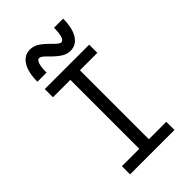

<svg xmlns="http://www.w3.org/2000/svg" viewBox="-281 -1062 1162 1162"><g transform="rotate(-45 300.0 -481.5)"><path d="M110 0V-70H259V-660H110V-730H490V-660H341V-70H490V0ZM384 -783Q356 -783 330 -799Q304 -815 267 -852Q248 -872 237.5 -879.5Q227 -887 219 -887Q204 -887 196 -863Q188 -839 188 -793H110Q110 -873 138 -918Q166 -963 216 -963Q244 -963 270 -947.5Q296 -932 333 -894Q352 -875 362.5 -867Q373 -859 381 -859Q396 -859 404 -883Q412 -907 412 -953H490Q490 -873 462 -828Q434 -783 384 -783Z"/></g></svg>

Font: M PLUS Code Latin Expanded
Style: Regular
Weight: 400
Width: 7
Designer: Coji Morishita
Foundry: UNDERFOREST DESIGN
Version: Version 1.002; ttfautohint (v1.8.3)